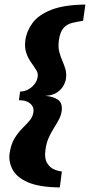

<svg xmlns="http://www.w3.org/2000/svg" viewBox="-20 -685 394 841"><path d="M242 136Q151 135 101.5 113Q52 91 34.5 56.5Q17 22 22 -13Q28 -53 43.5 -78.5Q59 -104 77 -122Q95 -140 109 -156Q123 -172 126 -192Q129 -208 122 -220Q115 -232 100.5 -239Q86 -246 63 -246L68 -284Q87 -284 103.5 -293Q120 -302 131.5 -317Q143 -332 145 -349Q148 -363 138.5 -378.5Q129 -394 116 -412Q103 -430 95 -453.5Q87 -477 91 -509Q97 -550 123 -585Q149 -620 204.5 -642Q260 -664 354 -665L344 -594Q318 -590 295.5 -584.5Q273 -579 258 -562Q243 -545 238 -509Q234 -480 239.5 -458.5Q245 -437 253 -419Q261 -401 266.5 -382.5Q272 -364 269 -340Q267 -326 257.5 -309Q248 -292 229 -279.5Q210 -267 178 -265Q212 -263 233.5 -248.5Q255 -234 250 -197Q247 -178 237.5 -160.5Q228 -143 216 -124Q204 -105 193.5 -82Q183 -59 179 -28Q174 8 186 28.5Q198 49 217 57Q236 65 251 66Z"/></svg>

Font: Alumni Sans ExtraBold
Style: Italic
Weight: 800
Italic angle: -8°
Designer: Robert E. Leuschke
Foundry: Robert E. Leuschke
Version: Version 1.016